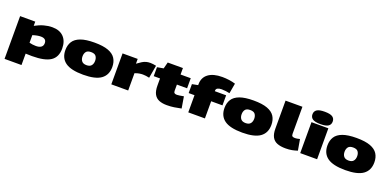

<svg xmlns="http://www.w3.org/2000/svg" viewBox="-1 -1893 6482 3207"><g transform="rotate(20 3239.5 -290.0)"><path d="M54 210V-550H323V-475Q404 -519 478.5 -539.5Q553 -560 626 -560Q756 -560 828 -486Q900 -412 900 -279Q900 -128 797.5 -59Q695 10 468 10Q411 10 355 7V210ZM471 -171Q532 -171 564 -195Q596 -219 596 -265Q596 -348 497 -348Q437 -348 354 -321V-186Q381 -179 411.5 -175Q442 -171 471 -171Z M958 -277Q958 -365 998 -428.5Q1038 -492 1130 -526Q1222 -560 1376 -560Q1530 -560 1621 -526Q1712 -492 1752 -428.5Q1792 -365 1792 -277Q1792 -135 1692.5 -62.5Q1593 10 1376 10Q1158 10 1058 -62.5Q958 -135 958 -277ZM1263 -276Q1263 -224 1289.5 -191.5Q1316 -159 1375 -159Q1434 -159 1460.5 -191.5Q1487 -224 1487 -276Q1487 -325 1463 -358Q1439 -391 1375 -391Q1312 -391 1287.5 -358Q1263 -325 1263 -276Z M2144 -550V-465Q2191 -500 2225.5 -521Q2260 -542 2293.5 -551Q2327 -560 2368 -560Q2391 -560 2417 -556.5Q2443 -553 2471 -547L2431 -320Q2399 -327 2372 -331Q2345 -335 2316 -335Q2287 -335 2252.5 -329.5Q2218 -324 2175 -307V0H1875V-550Z M2862 10Q2783 10 2725.5 -13Q2668 -36 2637 -92Q2606 -148 2606 -247V-371H2494V-530L2606 -550L2636 -665H2906V-550H3087V-371H2906V-261Q2906 -233 2919.5 -221.5Q2933 -210 2964 -210Q2986 -210 3013 -215Q3040 -220 3083 -227L3117 -22Q3050 -8 2991 1Q2932 10 2862 10Z M3243 0V-305H3139V-464L3243 -484V-500Q3243 -619 3330 -684.5Q3417 -750 3577 -750Q3638 -750 3699.5 -741.5Q3761 -733 3812 -717L3780 -536Q3754 -543 3712 -548Q3670 -553 3638 -553Q3592 -553 3565.5 -539Q3539 -525 3539 -494V-484H3740V-305H3539V0Z M3786 -277Q3786 -365 3826 -428.5Q3866 -492 3958 -526Q4050 -560 4204 -560Q4358 -560 4449 -526Q4540 -492 4580 -428.5Q4620 -365 4620 -277Q4620 -135 4520.5 -62.5Q4421 10 4204 10Q3986 10 3886 -62.5Q3786 -135 3786 -277ZM4091 -276Q4091 -224 4117.5 -191.5Q4144 -159 4203 -159Q4262 -159 4288.5 -191.5Q4315 -224 4315 -276Q4315 -325 4291 -358Q4267 -391 4203 -391Q4140 -391 4115.5 -358Q4091 -325 4091 -276Z M5003 -740V-258Q5003 -226 5018.5 -216Q5034 -206 5065 -206Q5081 -206 5101 -209.5Q5121 -213 5149 -220L5183 -25Q5137 -9 5086.5 0.5Q5036 10 4974 10Q4884 10 4823.5 -14Q4763 -38 4733 -94Q4703 -150 4703 -244V-740Z M5383 -570Q5286 -570 5244.5 -598Q5203 -626 5203 -680Q5203 -734 5244.5 -762Q5286 -790 5383 -790Q5481 -790 5522 -762Q5563 -734 5563 -680Q5563 -626 5522 -598Q5481 -570 5383 -570ZM5233 0V-550H5533V0Z M5616 -277Q5616 -365 5656 -428.5Q5696 -492 5788 -526Q5880 -560 6034 -560Q6188 -560 6279 -526Q6370 -492 6410 -428.5Q6450 -365 6450 -277Q6450 -135 6350.5 -62.5Q6251 10 6034 10Q5816 10 5716 -62.5Q5616 -135 5616 -277ZM5921 -276Q5921 -224 5947.5 -191.5Q5974 -159 6033 -159Q6092 -159 6118.5 -191.5Q6145 -224 6145 -276Q6145 -325 6121 -358Q6097 -391 6033 -391Q5970 -391 5945.5 -358Q5921 -325 5921 -276Z"/></g></svg>

Font: Georama ExtraExtended Black
Style: Regular
Weight: 900
Width: 8
Designer: Jean-Baptiste Levee
Foundry: Production Type
Version: Version 1.000